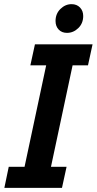

<svg xmlns="http://www.w3.org/2000/svg" viewBox="-20 -903 465 923"><path d="M1 0 22 -101H98L202 -589H126L148 -690H425L403 -589H329L225 -101H300L278 0ZM247 -802Q247 -837 270.5 -860Q294 -883 324 -883Q349 -883 364.5 -867Q380 -851 380 -826Q380 -791 356.5 -768Q333 -745 302 -745Q277 -745 262 -761Q247 -777 247 -802Z"/></svg>

Font: Radio Canada Condensed SemiBold
Style: Italic
Weight: 600
Width: 3
Italic angle: -12°
Designer: Charles Daoud, Etienne Aubert Bonn, Alexandre Saumier Demers, Jacques Le Bailly
Foundry: Radio-Canada
Version: Version 2.104; ttfautohint (v1.8.4.7-5d5b);gftools[0.9.28.de